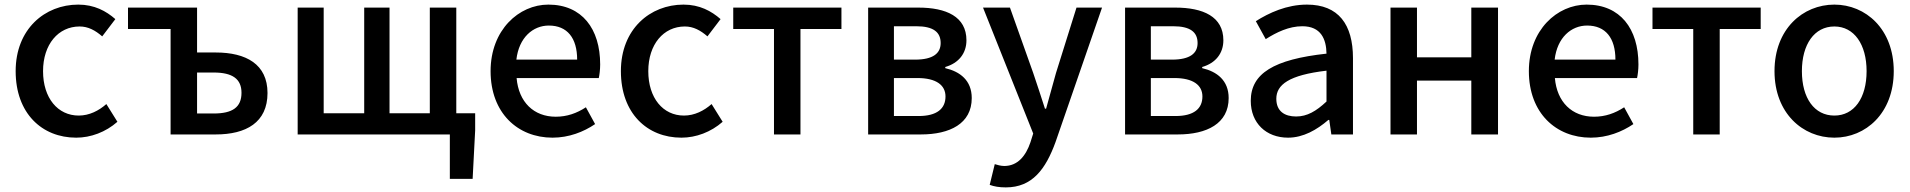

<svg xmlns="http://www.w3.org/2000/svg" viewBox="-20 -584 8295 834"><path d="M311 14C374 14 439 -10 490 -55L442 -132C409 -103 368 -82 322 -82C231 -82 167 -158 167 -275C167 -391 233 -469 326 -469C363 -469 394 -452 424 -426L481 -501C441 -536 390 -564 320 -564C175 -564 48 -458 48 -275C48 -92 162 14 311 14Z M721 0H917C1049 0 1142 -52 1142 -180C1142 -305 1049 -356 917 -356H836V-551H536V-458H721ZM836 -91V-269H908C990 -269 1029 -241 1029 -181C1029 -118 990 -91 908 -91Z M1273 0H1934V193H2033L2044 -18V-92H1962V-551H1847V-92H1672V-551H1562V-92H1386V-551H1273Z M2380 14C2451 14 2515 -11 2565 -45L2525 -118C2485 -92 2443 -77 2394 -77C2299 -77 2233 -140 2224 -245H2581C2584 -259 2587 -281 2587 -304C2587 -459 2508 -564 2362 -564C2234 -564 2111 -454 2111 -275C2111 -93 2229 14 2380 14ZM2223 -325C2234 -421 2295 -473 2364 -473C2444 -473 2487 -419 2487 -325Z M2940 14C3003 14 3068 -10 3119 -55L3071 -132C3038 -103 2997 -82 2951 -82C2860 -82 2796 -158 2796 -275C2796 -391 2862 -469 2955 -469C2992 -469 3023 -452 3053 -426L3110 -501C3070 -536 3019 -564 2949 -564C2804 -564 2677 -458 2677 -275C2677 -92 2791 14 2940 14Z M3342 0H3457V-458H3635V-551H3165V-458H3342Z M3751 0H3980C4106 0 4201 -47 4201 -158C4201 -235 4150 -273 4086 -288V-293C4145 -310 4178 -353 4178 -409C4178 -512 4090 -551 3969 -551H3751ZM3863 -325V-470H3960C4035 -470 4066 -444 4066 -397C4066 -353 4034 -325 3955 -325ZM3863 -80V-245H3965C4047 -245 4087 -214 4087 -165C4087 -112 4050 -80 3970 -80Z M4349 230C4464 230 4522 151 4565 33L4767 -551H4656L4567 -267C4553 -217 4538 -163 4524 -112H4519C4502 -164 4485 -218 4468 -267L4367 -551H4250L4468 -4L4456 34C4436 93 4401 137 4342 137C4327 137 4311 132 4301 129L4279 219C4298 226 4320 230 4349 230Z M4867 0H5096C5222 0 5317 -47 5317 -158C5317 -235 5266 -273 5202 -288V-293C5261 -310 5294 -353 5294 -409C5294 -512 5206 -551 5085 -551H4867ZM4979 -325V-470H5076C5151 -470 5182 -444 5182 -397C5182 -353 5150 -325 5071 -325ZM4979 -80V-245H5081C5163 -245 5203 -214 5203 -165C5203 -112 5166 -80 5086 -80Z M5575 14C5641 14 5700 -20 5750 -63H5754L5763 0H5857V-331C5857 -478 5794 -564 5657 -564C5569 -564 5492 -528 5435 -492L5478 -414C5525 -444 5579 -470 5637 -470C5718 -470 5741 -414 5742 -351C5513 -326 5413 -265 5413 -146C5413 -49 5480 14 5575 14ZM5610 -78C5561 -78 5524 -100 5524 -155C5524 -216 5579 -258 5742 -277V-143C5697 -101 5658 -78 5610 -78Z M6020 0H6135V-234H6371V0H6487V-551H6371V-335H6135V-551H6020Z M6890 14C6961 14 7025 -11 7075 -45L7035 -118C6995 -92 6953 -77 6904 -77C6809 -77 6743 -140 6734 -245H7091C7094 -259 7097 -281 7097 -304C7097 -459 7018 -564 6872 -564C6744 -564 6621 -454 6621 -275C6621 -93 6739 14 6890 14ZM6733 -325C6744 -421 6805 -473 6874 -473C6954 -473 6997 -419 6997 -325Z M7335 0H7450V-458H7628V-551H7158V-458H7335Z M7948 14C8084 14 8206 -92 8206 -275C8206 -458 8084 -564 7948 -564C7811 -564 7688 -458 7688 -275C7688 -92 7811 14 7948 14ZM7948 -82C7861 -82 7807 -158 7807 -275C7807 -391 7861 -469 7948 -469C8034 -469 8088 -391 8088 -275C8088 -158 8034 -82 7948 -82Z"/></svg>

Font: ChiuKong Gothic CL Medium
Style: Regular
Weight: 500
Designer: Ryoko NISHIZUKA 西塚涼子 (kana, bopomofo & ideographs); Paul D. Hunt (Latin, Greek & Cyrillic); Sandoll Communications 산돌커뮤니
Foundry: Adobe
Version: Version 1.300